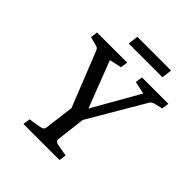

<svg xmlns="http://www.w3.org/2000/svg" viewBox="-193 -815 936 936"><g transform="rotate(45 275.5 -346.5)"><path d="M242 -195 119 -504Q117 -509 112.5 -514Q108 -519 98 -521L55 -532L59 -569H267L262 -532L199 -518L302 -251H277L429 -518L364 -532L369 -569H551L546 -532L505 -522Q488 -519 480 -505L298 -195ZM121 0 126 -37 186 -47Q200 -49 206 -54Q212 -59 214 -78L233 -228H313L294 -72Q293 -59 298 -54Q303 -49 316 -47L375 -37L370 0ZM213 -693H446L439 -640H207Z"/></g></svg>

Font: Rasa
Style: Italic
Weight: 400
Italic angle: -7.10001°
Designer: Anna Giedrys (Yrsa+Rasa design), David Brezina (Yrsa art-direction, Rasa art-direction, design)
Foundry: Rosetta Type Foundry
Version: Version 2.004